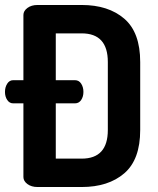

<svg xmlns="http://www.w3.org/2000/svg" viewBox="-27 -751 634 771"><path d="M124 -731H301Q408 -731 472 -676Q536 -621 536 -502V-229Q536 -110 472 -55Q408 0 301 0H124Q99 0 83 -12Q67 -24 67 -40V-336H26Q11 -336 2 -349.5Q-7 -363 -7 -382Q-7 -401 2 -415Q11 -429 26 -429H67V-691Q67 -707 83 -719Q99 -731 124 -731ZM301 -617H197V-429H274Q290 -429 299 -415Q308 -401 308 -382Q308 -363 299 -349.5Q290 -336 274 -336H197V-114H301Q406 -114 406 -229V-502Q406 -617 301 -617Z"/></svg>

Font: Dosis
Style: Bold
Weight: 700
Designer: Edgar Tolentino, Pablo Impallari, Igino Marini
Foundry: Edgar Tolentino, Pablo Impallari, Igino Marini
Version: Version 1.007